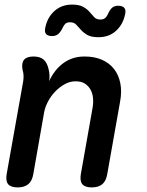

<svg xmlns="http://www.w3.org/2000/svg" viewBox="-20 -806 640 836"><path d="M126 -560Q155 -560 170.5 -546Q186 -532 192 -503Q195 -491 195.5 -478Q196 -465 194 -453Q218 -504 257 -532Q296 -560 348 -560Q392 -560 424.5 -545.5Q457 -531 477 -505Q497 -479 504 -443Q511 -407 503 -364L447 -48Q442 -18 425.5 -4Q409 10 379 10Q350 10 338.5 -4Q327 -18 332 -48L383 -336Q387 -358 385 -379Q383 -400 374 -416Q365 -432 349.5 -442Q334 -452 309 -452Q284 -452 261 -439Q238 -426 219.5 -406.5Q201 -387 188.5 -363Q176 -339 172 -316L125 -48Q120 -18 103 -4Q86 10 57 10Q27 10 15.5 -4Q4 -18 9 -48L81 -452Q83 -465 82.5 -477.5Q82 -490 78 -503Q73 -532 85 -546Q97 -560 126 -560ZM253 -685Q243 -665 232.5 -657Q222 -649 207 -649Q188 -649 180.5 -658Q173 -667 177 -685Q186 -730 217 -758Q248 -786 294 -786Q325 -786 342.5 -776Q360 -766 370.5 -753.5Q381 -741 390.5 -731Q400 -721 417 -721Q431 -721 438.5 -728Q446 -735 450 -745Q459 -765 469 -773Q479 -781 494 -781Q513 -781 521 -772Q529 -763 525 -745Q516 -700 485.5 -672Q455 -644 409 -644Q377 -644 360 -654Q343 -664 332 -676.5Q321 -689 311.5 -699Q302 -709 285 -709Q271 -709 264 -702Q257 -695 253 -685Z"/></svg>

Font: Maple Mono SemiBold
Style: Italic
Weight: 600
Italic angle: -10°
Monospace: yes
Designer: subframe7536
Version: Version 7.000